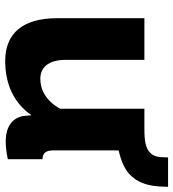

<svg xmlns="http://www.w3.org/2000/svg" viewBox="16 -672 666 738"><g transform="rotate(90 349.0 -303.0)"><path d="M585 -616C584 -590 586 -566 568 -548C551 -530 522 -525 475 -525H398V-201C367 -146 325 -125 283 -125C236 -125 210 -160 210 -224V-525H50V-189C50 -59 107 10 214 10C302 10 375 -22 423 -91L426 -59C434 -16 468 8 524 8C541 8 562 6 592 0V-133C567 -135 558 -146 558 -178V-426C598 -435 632 -450 651 -469C695 -512 697 -568 698 -616Z"/></g></svg>

Font: FIGSv2-sans-serif ExtraBold
Style: Regular
Weight: 800
Designer: Matt McInerney, Pablo Impallari, Rodrigo Fuenzalida,Mirko Velimirovic
Foundry: Matt McInerney, Pablo Impallari, Rodrigo Fuenzalida
Version: Version 4.021;hotconv 1.0.109;makeotfexe 2.5.65596